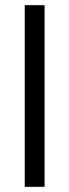

<svg xmlns="http://www.w3.org/2000/svg" viewBox="-20 -725 268 745"><path d="M76 0V-705H153V0Z"/></svg>

Font: Nunito Sans 10pt Condensed
Style: Regular
Weight: 400
Width: 3
Designer: Vernon Adams
Foundry: Vernon Adams
Version: Version 3.101;gftools[0.9.27]